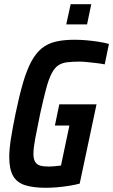

<svg xmlns="http://www.w3.org/2000/svg" viewBox="-20 -885 538 913"><path d="M199 8Q138 8 99 -4.5Q60 -17 42 -49Q24 -81 24 -138Q24 -175 32 -226Q40 -277 54 -345Q72 -432 90 -493Q108 -554 129.5 -593.5Q151 -633 179 -655.5Q207 -678 245 -687Q283 -696 335 -696Q361 -696 390.5 -693.5Q420 -691 448.5 -686.5Q477 -682 498 -676L478 -579Q457 -583 434.5 -585.5Q412 -588 392.5 -590Q373 -592 360 -592Q325 -592 300 -589Q275 -586 257.5 -574.5Q240 -563 226 -536.5Q212 -510 199.5 -463.5Q187 -417 171 -344Q156 -272 147.5 -226.5Q139 -181 139 -154Q139 -129 147 -115.5Q155 -102 171 -97.5Q187 -93 212 -93Q223 -93 233.5 -94Q244 -95 253.5 -96Q263 -97 270 -98L310 -288H241L262 -389H439L359 -12Q337 -6 309 -1.5Q281 3 252.5 5.5Q224 8 199 8ZM295 -769 316 -865H414L394 -769Z"/></svg>

Font: Saira Condensed SemiBold
Style: Italic
Weight: 600
Width: 3
Italic angle: -12°
Designer: Hector Gatti with collaboration of the Omnibus-Type team
Foundry: Omnibus-Type
Version: Version 1.101